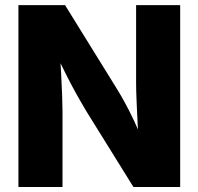

<svg xmlns="http://www.w3.org/2000/svg" viewBox="-20 -748 794 768"><path d="M53.7 0V-727.5H240.2L444.3 -397.9Q461.4 -370.6 479.7 -337.2Q498 -303.7 516.8 -263.7Q535.6 -223.6 553.7 -176.8L536.1 -161.1Q533.2 -199.7 530.8 -247.8Q528.3 -295.9 526.4 -341.1Q524.4 -386.2 524.4 -416V-727.5H700.7V0H513.7L326.2 -301.8Q305.2 -336.9 284.7 -373.5Q264.2 -410.2 242.4 -453.9Q220.7 -497.6 193.8 -552.7L218.3 -557.6Q221.7 -505.4 224.4 -456.3Q227.1 -407.2 228.5 -367.2Q230 -327.1 230 -302.2V0Z"/></svg>

Font: Inter 20pt ExtraBold
Style: Regular
Weight: 800
Version: Version 4.001;git-66647c0bb